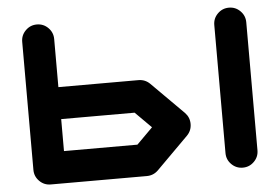

<svg xmlns="http://www.w3.org/2000/svg" viewBox="-50 -778 1235 847"><g transform="rotate(-5 567.0 -354.0)"><path d="M537.6 -141.6 608.4 -212.4 537.6 -283.2H212.4V-141.6ZM992.2 -708.5Q1021.5 -708.5 1042.2 -687.7Q1063 -667 1063 -637.7V-70.8Q1063 -41.5 1042.2 -20.8Q1021.5 0 992.2 0Q962.9 0 942.1 -20.8Q921.4 -41.5 921.4 -70.8V-637.7Q921.4 -667 942.1 -687.7Q962.9 -708.5 992.2 -708.5ZM758.8 -262.7Q779.3 -241.7 779.3 -212.4Q779.3 -183.1 758.8 -162.1L617.2 -20.5Q596.2 0 566.9 0H141.6Q112.3 0 91.6 -20.8Q70.8 -41.5 70.8 -70.8V-637.7Q70.8 -667 91.6 -687.7Q112.3 -708.5 141.6 -708.5Q170.9 -708.5 191.7 -687.7Q212.4 -667 212.4 -637.7V-424.8H566.9Q596.2 -424.8 617.2 -404.3Z"/></g></svg>

Font: Robtronika
Style: Regular
Weight: 400
Designer: GGBot
Version: 1.00